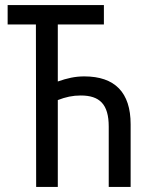

<svg xmlns="http://www.w3.org/2000/svg" viewBox="-20 -734 570 754"><path d="M122 0H207V-341C238 -353 265 -359 297 -359C371 -359 407 -325 407 -237V0H493V-246C493 -371 431 -434 311 -434C275 -434 244 -427 207 -414V-638H388V-714H10V-638H121Z"/></svg>

Font: Noto Sans Mono Condensed
Style: Regular
Weight: 400
Width: 3
Designer: Monotype Design Team
Foundry: Monotype Imaging Inc.
Version: Version 2.014